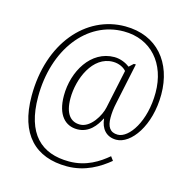

<svg xmlns="http://www.w3.org/2000/svg" viewBox="-121 -833 1083 1093"><g transform="rotate(15 420.5 -286.0)"><path d="M368 142C476 142 557 91 614 44L597 21C546 64 474 112 373 112C209 112 108 20 108 -199C108 -475 265 -684 484 -684C645 -684 748 -565 748 -393C748 -225 668 -107 601 -107C555 -107 537 -138 537 -190C537 -216 539 -243 548 -283L598 -520H586L561 -497C542 -512 507 -529 470 -529C332 -529 248 -386 248 -243C248 -127 301 -77 370 -77C440 -77 479 -131 501 -175H503C508 -118 541 -77 600 -77C687 -77 782 -207 782 -392C782 -579 673 -714 484 -714C253 -714 71 -505 71 -194C71 33 183 142 368 142ZM378 -107C324 -107 288 -146 288 -238C288 -352 349 -501 469 -501C506 -501 535 -484 548 -468L500 -241C490 -191 441 -107 378 -107Z"/></g></svg>

Font: Noto Serif Myanmar SemiCondensed ExtraLight
Style: Regular
Weight: 200
Width: 4
Designer: Ben Mitchell and the Monotype Design Team
Foundry: Monotype Imaging Inc.
Version: Version 2.106